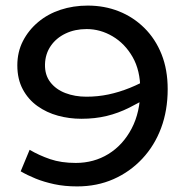

<svg xmlns="http://www.w3.org/2000/svg" viewBox="-20 -654 666 687"><path d="M256 13Q211 13 174 5Q137 -3 107.5 -15Q78 -27 54 -41L86 -118Q120 -98 159.5 -84.5Q199 -71 251 -71Q316 -71 368 -103Q420 -135 451 -194Q482 -253 482 -333Q482 -402 454.5 -450Q427 -498 383 -524Q339 -550 290 -550Q248 -550 214.5 -534Q181 -518 161.5 -489.5Q142 -461 141 -424Q140 -386 160 -360Q180 -334 214 -321Q248 -308 289 -308Q330 -308 368 -316Q406 -324 444.5 -339.5Q483 -355 522 -378L526 -315Q483 -289 443 -269Q403 -249 361.5 -239Q320 -229 271 -229Q228 -229 187.5 -240Q147 -251 114 -274.5Q81 -298 61.5 -334.5Q42 -371 42 -420Q42 -468 62 -507Q82 -546 116.5 -575Q151 -604 196.5 -619Q242 -634 294 -634Q354 -634 405.5 -613.5Q457 -593 496.5 -554Q536 -515 558 -460Q580 -405 580 -335Q580 -259 556.5 -196Q533 -133 489 -86Q445 -39 386 -13Q327 13 256 13Z"/></svg>

Font: BioRhyme
Style: Regular
Weight: 400
Designer: Aoife Mooney
Foundry: Aoife Mooney Type
Version: Version 1.600;gftools[0.9.33]